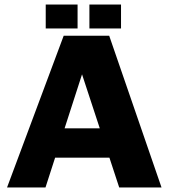

<svg xmlns="http://www.w3.org/2000/svg" viewBox="-20 -824 742 844"><path d="M11 0 260 -667H460L690 0H504L295 -636L388 -644L180 0ZM159 -131 193 -260H491L508 -131ZM373 -699V-804H512V-699ZM181 -699V-804H321V-699Z"/></svg>

Font: Maven Pro ExtraBold
Style: Regular
Weight: 800
Designer: Joe Prince
Foundry: Joe Prince
Version: Version 2.100